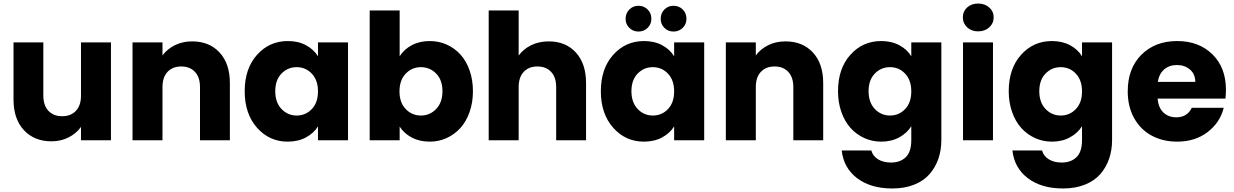

<svg xmlns="http://www.w3.org/2000/svg" viewBox="-20 -800 7040 1095"><path d="M612.8 -558.1V0H441.9V-76.2Q415 -38.6 371.3 -16.4Q327.6 5.9 272.9 5.9Q175.3 5.9 116.2 -57.9Q57.1 -121.6 57.1 -231.9V-558.1H227.1V-254.9Q227.1 -198.7 256.1 -168Q285.2 -137.2 334 -137.2Q384.3 -137.2 413.1 -168Q441.9 -198.7 441.9 -254.9V-558.1Z M1120.6 0V-303.2Q1120.6 -359.4 1091.8 -390.1Q1063 -420.9 1013.7 -420.9Q964.4 -420.9 935.5 -390.1Q906.7 -359.4 906.7 -303.2V0H735.8V-558.1H906.7V-483.9Q933.6 -520.5 977.3 -542.2Q1021 -564 1075.7 -564Q1173.8 -564 1232.4 -500.5Q1291 -437 1291 -326.2V0Z M1621.6 -565.9Q1681.2 -565.9 1725.3 -542Q1769.5 -518.1 1793.5 -479V-558.1H1964.8V0H1793.5V-79.1Q1769 -40 1724.6 -16.1Q1680.2 7.8 1620.6 7.8Q1516.1 7.8 1445.8 -71.5Q1375.5 -150.9 1375.5 -279.8Q1375.5 -408.7 1445.8 -487.3Q1516.1 -565.9 1621.6 -565.9ZM1671.9 -417Q1621.1 -417 1585.4 -380.4Q1549.8 -343.8 1549.8 -279.8Q1549.8 -215.8 1585.4 -178.5Q1621.1 -141.1 1671.9 -141.1Q1723.1 -141.1 1758.3 -178Q1793.5 -214.8 1793.5 -278.8Q1793.5 -342.8 1758.3 -379.9Q1723.1 -417 1671.9 -417Z M2259.3 -479Q2283.2 -518.1 2328.1 -542Q2373 -565.9 2431.2 -565.9Q2482.9 -565.9 2527.8 -545.7Q2572.8 -525.4 2606 -489Q2639.2 -452.6 2658.2 -398.4Q2677.2 -344.2 2677.2 -279.8Q2677.2 -215.3 2658 -160.9Q2638.7 -106.4 2605.5 -69.8Q2572.3 -33.2 2527.3 -12.7Q2482.4 7.8 2431.2 7.8Q2372.1 7.8 2327.9 -15.9Q2283.7 -39.6 2259.3 -78.1V0H2088.4V-740.2H2259.3ZM2380.4 -417Q2329.6 -417 2293.9 -379.9Q2258.3 -342.8 2258.3 -278.8Q2258.3 -214.8 2293.9 -178Q2329.6 -141.1 2380.4 -141.1Q2431.6 -141.1 2467.5 -178.5Q2503.4 -215.8 2503.4 -279.8Q2503.4 -343.8 2467.5 -380.4Q2431.6 -417 2380.4 -417Z M2767.1 0V-740.2H2938V-482.9Q2964.4 -520 3009 -542Q3053.7 -564 3109.9 -564Q3206.5 -564 3264.4 -500.5Q3322.3 -437 3322.3 -326.2V0H3151.9V-303.2Q3151.9 -359.4 3123 -390.1Q3094.2 -420.9 3044.9 -420.9Q2995.6 -420.9 2966.8 -390.1Q2938 -359.4 2938 -303.2V0Z M3652.8 -565.9Q3712.4 -565.9 3756.6 -542Q3800.8 -518.1 3824.7 -479V-558.1H3996.1V0H3824.7V-79.1Q3800.3 -40 3755.9 -16.1Q3711.4 7.8 3651.9 7.8Q3547.4 7.8 3477.1 -71.5Q3406.7 -150.9 3406.7 -279.8Q3406.7 -408.7 3477.1 -487.3Q3547.4 -565.9 3652.8 -565.9ZM3703.1 -417Q3652.3 -417 3616.7 -380.4Q3581.1 -343.8 3581.1 -279.8Q3581.1 -215.8 3616.7 -178.5Q3652.3 -141.1 3703.1 -141.1Q3754.4 -141.1 3789.6 -178Q3824.7 -214.8 3824.7 -278.8Q3824.7 -342.8 3789.6 -379.9Q3754.4 -417 3703.1 -417ZM3621.1 -620.1Q3590.3 -620.1 3569.1 -641.1Q3547.9 -662.1 3547.9 -692.9Q3547.9 -724.1 3569.1 -745.6Q3590.3 -767.1 3621.1 -767.1Q3652.3 -767.1 3673.6 -745.8Q3694.8 -724.6 3694.8 -692.9Q3694.8 -662.1 3673.6 -641.1Q3652.3 -620.1 3621.1 -620.1ZM3820.8 -620.1Q3790 -620.1 3769 -641.1Q3748 -662.1 3748 -692.9Q3748 -724.1 3769 -745.6Q3790 -767.1 3820.8 -767.1Q3852.5 -767.1 3873.8 -745.8Q3895 -724.6 3895 -692.9Q3895 -662.1 3873.5 -641.1Q3852.1 -620.1 3820.8 -620.1Z M4504.4 0V-303.2Q4504.4 -359.4 4475.6 -390.1Q4446.8 -420.9 4397.5 -420.9Q4348.1 -420.9 4319.3 -390.1Q4290.5 -359.4 4290.5 -303.2V0H4119.6V-558.1H4290.5V-483.9Q4317.4 -520.5 4361.1 -542.2Q4404.8 -564 4459.5 -564Q4557.6 -564 4616.2 -500.5Q4674.8 -437 4674.8 -326.2V0Z M4759.3 -279.8Q4759.3 -408.7 4829.6 -487.3Q4899.9 -565.9 5005.4 -565.9Q5064.5 -565.9 5109.1 -542Q5153.8 -518.1 5177.2 -479V-558.1H5348.6V-1Q5348.6 56.2 5331.8 105.2Q5314.9 154.3 5281.7 192.6Q5248.5 231 5194.1 252.9Q5139.6 274.9 5069.3 274.9Q4945.8 274.9 4868.7 216.6Q4791.5 158.2 4780.3 58.1H4949.2Q4957.5 89.8 4987.5 108.4Q5017.6 127 5061.5 127Q5114.3 127 5145.8 96.4Q5177.2 65.9 5177.2 -1V-80.1Q5152.8 -41 5108.4 -16.6Q5064 7.8 5005.4 7.8Q4954.1 7.8 4909.2 -12.7Q4864.3 -33.2 4831.1 -69.8Q4797.9 -106.4 4778.6 -160.9Q4759.3 -215.3 4759.3 -279.8ZM5055.7 -417Q5004.9 -417 4969.2 -380.4Q4933.6 -343.8 4933.6 -279.8Q4933.6 -215.8 4969.2 -178.5Q5004.9 -141.1 5055.7 -141.1Q5106.9 -141.1 5142.1 -178Q5177.2 -214.8 5177.2 -278.8Q5177.2 -342.8 5142.1 -379.9Q5106.9 -417 5055.7 -417Z M5472.2 0V-558.1H5643.1V0ZM5558.1 -621.1Q5520.5 -621.1 5495.8 -644Q5471.2 -667 5471.2 -701.2Q5471.2 -734.9 5495.6 -757.3Q5520 -779.8 5558.1 -779.8Q5596.7 -779.8 5621.8 -757.3Q5647 -734.9 5647 -701.2Q5647 -667 5621.8 -644Q5596.7 -621.1 5558.1 -621.1Z M5732.9 -279.8Q5732.9 -408.7 5803.2 -487.3Q5873.5 -565.9 5979 -565.9Q6038.1 -565.9 6082.8 -542Q6127.4 -518.1 6150.9 -479V-558.1H6322.3V-1Q6322.3 56.2 6305.4 105.2Q6288.6 154.3 6255.4 192.6Q6222.2 231 6167.7 252.9Q6113.3 274.9 6043 274.9Q5919.4 274.9 5842.3 216.6Q5765.1 158.2 5753.9 58.1H5922.9Q5931.2 89.8 5961.2 108.4Q5991.2 127 6035.2 127Q6087.9 127 6119.4 96.4Q6150.9 65.9 6150.9 -1V-80.1Q6126.5 -41 6082 -16.6Q6037.6 7.8 5979 7.8Q5927.7 7.8 5882.8 -12.7Q5837.9 -33.2 5804.7 -69.8Q5771.5 -106.4 5752.2 -160.9Q5732.9 -215.3 5732.9 -279.8ZM6029.3 -417Q5978.5 -417 5942.9 -380.4Q5907.2 -343.8 5907.2 -279.8Q5907.2 -215.8 5942.9 -178.5Q5978.5 -141.1 6029.3 -141.1Q6080.6 -141.1 6115.7 -178Q6150.9 -214.8 6150.9 -278.8Q6150.9 -342.8 6115.7 -379.9Q6080.6 -417 6029.3 -417Z M6691.9 -429.2Q6648.9 -429.2 6619.6 -404.1Q6590.3 -378.9 6583 -333H6796.9Q6796.9 -377.4 6766.6 -403.3Q6736.3 -429.2 6691.9 -429.2ZM6959 -185.1Q6938 -100.6 6866.7 -46.4Q6795.4 7.8 6693.8 7.8Q6611.8 7.8 6548.1 -26.6Q6484.4 -61 6448 -126.5Q6411.6 -191.9 6411.6 -278.8Q6411.6 -410.2 6489.7 -488Q6567.9 -565.9 6693.8 -565.9Q6817.4 -565.9 6894.5 -490.2Q6971.7 -414.6 6971.7 -288.1Q6971.7 -263.7 6968.8 -237.8H6582Q6586.4 -185.1 6615.5 -158Q6644.5 -130.9 6688 -130.9Q6751 -130.9 6776.9 -185.1Z"/></svg>

Font: SVN-Poppins
Style: Bold
Weight: 700
Designer: Ninad Kale (Devanagari), Jonny Pinhorn (Latin)
Foundry: Indian Type Foundry
Version: Version 3.200;PS 1.000;hotconv 16.6.54;makeotf.lib2.5.65590